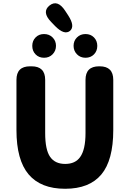

<svg xmlns="http://www.w3.org/2000/svg" viewBox="-20 -1156 803 1190"><path d="M82 -350V-661Q82 -745 166 -745H176Q260 -745 260 -661V-331Q260 -228 290.5 -184Q321 -140 384 -140Q447 -140 477 -183Q510 -229 510 -331V-661Q510 -745 594 -745H598Q682 -745 682 -661V-350Q682 -163 608 -74.5Q534 14 383.5 14Q233 14 157.5 -75Q82 -164 82 -350ZM253 -798Q221 -798 200.5 -819Q180 -840 180 -871.5Q180 -903 200.5 -924Q221 -945 253 -945Q285 -945 306 -924Q327 -903 327 -872Q327 -841 306 -819.5Q285 -798 253 -798ZM510 -798Q478 -798 457 -819.5Q436 -841 436 -872Q436 -903 457 -924Q478 -945 510 -945Q542 -945 562.5 -924Q583 -903 583 -871.5Q583 -840 562.5 -819Q542 -798 510 -798ZM413 -964Q378 -937 321 -995L297 -1020Q237 -1082 287 -1122Q337 -1161 384 -1089L403 -1060Q447 -992 413 -964Z"/></svg>

Font: Resource Han Rounded TW Heavy
Style: Regular
Weight: 900
Designer: Cyano Hao (round all glyphs); Ryoko NISHIZUKA 西塚涼子 (kana, bopomofo & ideographs); Paul D. Hunt (Latin, Greek & Cyrillic)
Foundry: Cyano Hao
Version: 0.990